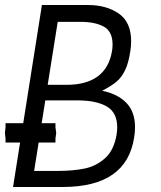

<svg xmlns="http://www.w3.org/2000/svg" viewBox="-22 -745 642 765"><path d="M58 -177H0V-193.5L-2.5 -215.5L0 -237.5V-254H70.5L145 -725H329Q402 -725 451.2 -691Q500.5 -657 500.5 -580.5Q500.5 -560.5 497 -539.5Q490 -493 476.2 -464.8Q462.5 -436.5 441.5 -419Q420.5 -401.5 385 -383.5Q447.5 -370.5 481.8 -334.8Q516 -299 516 -238.5Q516 -218 512.5 -197.5Q482.5 0 228 0H30ZM442.5 -208.5Q445 -226 445 -237.5Q445 -297 403 -321Q361 -345 287.5 -345H158.5L144 -254H199V-237.5L202 -215.5L199 -193.5V-177H132L114 -64H208Q269 -64 315.2 -73.5Q361.5 -83 396.8 -114.8Q432 -146.5 442.5 -208.5ZM424.5 -542.5Q426.5 -554.5 426.5 -567.5Q426.5 -619.5 391.8 -638.8Q357 -658 298 -658H208L168 -407H242.5Q402 -407 424.5 -542.5Z"/></svg>

Font: JuliaMono Light
Style: Italic
Weight: 300
Italic angle: -9°
Monospace: yes
Designer: cormullion
Foundry: corm
Version: Version 0.054; ttfautohint (v1.8.4)